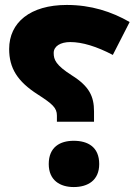

<svg xmlns="http://www.w3.org/2000/svg" viewBox="-20 -744 549 776"><path d="M210 -252H360V-294C360 -354 341 -395 271 -439C205 -481 197 -503 197 -530C197 -557 224 -574 264 -574C313 -574 371 -556 436 -522L504 -655C431 -697 348 -724 250 -724C102 -724 17 -653 17 -546C17 -469 50 -415 133 -362C192 -324 210 -308 210 -277ZM278 12C335 12 381 -15 381 -81C381 -150 335 -175 278 -175C223 -175 177 -150 177 -81C177 -15 223 12 278 12Z"/></svg>

Font: Noto Sans Arabic ExtBd
Style: Regular
Weight: 800
Designer: Monotype Design Team, Nadine Chahine, Nizar Qandah and Khaled Hosny
Foundry: Monotype Imaging Inc.
Version: Version 2.012